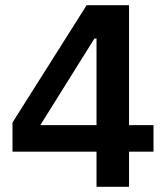

<svg xmlns="http://www.w3.org/2000/svg" viewBox="-20 -718 640 738"><path d="M476 0V-135H570V-237H476V-698H313L28 -247V-135H351V0ZM343 -570H351V-237H135Z"/></svg>

Font: IBM Mono SemiBold
Style: Regular
Weight: 600
Monospace: yes
Designer: Mike Abbink, Paul van der Laan, Pieter van Rosmalen
Foundry: Bold Monday
Version: Version 2.3